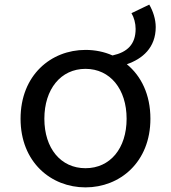

<svg xmlns="http://www.w3.org/2000/svg" viewBox="-20 -797 740 831"><path d="M529 -519C596 -542 654 -590 654 -680C654 -714 642 -750 626 -777L549 -740C560 -722 567 -696 567 -672C567 -605 531 -571 467 -557C431 -573 391 -581 350 -581C201 -581 69 -472 69 -283C69 -95 201 14 350 14C499 14 631 -95 631 -283C631 -388 591 -468 529 -519ZM350 -69C243 -69 172 -155 172 -283C172 -411 243 -499 350 -499C457 -499 528 -411 528 -283C528 -155 457 -69 350 -69Z"/></svg>

Font: Kawkab Mono Light
Style: Bold
Weight: 400
Monospace: yes
Designer: Abdullah Arif
Foundry: Abdullah Arif
Version: Version 1.000;PS 000.500;hotconv 1.0.88;makeotf.lib2.5.64775